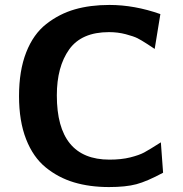

<svg xmlns="http://www.w3.org/2000/svg" viewBox="-20 -735 740 777"><path d="M57 -346Q57 -449 86 -523Q115 -597 167.5 -638Q220 -679 282.5 -697Q345 -715 423 -715Q524 -715 629 -678L606 -537Q602 -540 576.5 -556.5Q551 -573 536 -580.5Q521 -588 489 -596.5Q457 -605 421 -605Q310 -605 260 -535Q210 -465 210 -349Q210 -89 423 -89Q471 -89 507 -98Q543 -107 563.5 -118Q584 -129 631 -159L640 -36Q575 -1 532 10.5Q489 22 421 22Q343 22 279.5 3Q216 -16 165 -57.5Q114 -99 85.5 -172Q57 -245 57 -346Z"/></svg>

Font: Coval
Style: Heavy
Weight: 900
Foundry: Context Ltd
Version: Version 001.000